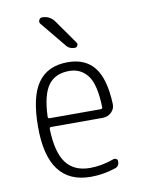

<svg xmlns="http://www.w3.org/2000/svg" viewBox="-86 -816 672 887"><g transform="rotate(-10 250.0 -372.5)"><path d="M253.9 -489.3Q187.5 -489.3 155.3 -444.8Q123 -400.4 119.1 -297.9Q119.1 -290 127 -290H367.2Q375 -290 375 -298.8Q372.1 -405.3 339.8 -447.3Q307.6 -489.3 253.9 -489.3ZM268.6 9.8Q66.4 9.8 67.4 -259.8Q67.4 -399.4 113.3 -464.8Q159.2 -530.3 253.9 -530.3Q335.9 -530.3 378.4 -476.6Q420.9 -422.9 425.8 -304.7Q426.8 -281.2 409.7 -265.1Q392.6 -249 369.1 -249H127Q119.1 -249 119.1 -240.2Q122.1 -130.9 159.7 -81.1Q197.3 -31.2 271.5 -31.2Q326.2 -31.2 382.8 -51.8Q390.6 -54.7 397.5 -50.8Q404.3 -46.9 404.3 -39.1Q404.3 -14.6 382.8 -8.8Q325.2 9.8 268.6 9.8ZM173.8 -754.9Q210 -754.9 231.4 -724.6L310.5 -612.3Q315.4 -605.5 311 -597.7Q306.6 -589.8 298.8 -589.8Q271.5 -589.8 256.8 -610.4L161.1 -726.6Q154.3 -734.4 158.7 -744.6Q163.1 -754.9 173.8 -754.9Z"/></g></svg>

Font: Rounded Mgen+ 1mn light
Style: Regular
Weight: 200
Designer: [Source Han Sans]
Ryoko NISHIZUKA  (kana & ideographs); Paul D. Hunt (Latin, Greek & Cyrillic); Wenlong ZHANG  (bopomofo
Version: Version 1.059.20150602